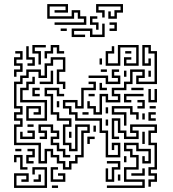

<svg xmlns="http://www.w3.org/2000/svg" viewBox="-20 -917 850 943"><path d="M169 -600V-654H139V-696H205V-684H151V-666H181V-600ZM199 -630V-666H229V-696H271V-666H295V-654H259V-684H241V-654H211V-630ZM439 -354V-384H409V-420H421V-396H451V-366H469V-456H511V-426H559V-444H529V-486H589V-516H619V-576H691V-534H661V-516H739V-654H709V-684H691V-606H709V-630H721V-594H679V-696H721V-666H751V-504H649V-546H679V-564H631V-504H601V-474H541V-456H571V-414H499V-444H481V-354ZM499 -594V-666H529V-690H541V-654H511V-606H559V-696H661V-594H589V-636H625V-624H601V-606H649V-684H571V-594ZM115 -594V-606H139V-624H109V-690H121V-636H151V-594ZM49 -540V-576H79V-594H49V-636H79V-654H55V-666H91V-624H61V-606H91V-564H61V-540ZM595 -654V-666H625V-654ZM289 -84V-114H259V-144H229V-174H211V-114H169V-204H49V-306H79V-324H49V-366H79V-384H49V-516H79V-546H109V-576H181V-546H199V-606H229V-636H301V-564H271V-516H301V-480H289V-504H259V-576H289V-624H241V-594H211V-534H169V-564H121V-534H91V-504H61V-396H91V-354H61V-336H91V-294H61V-216H181V-126H199V-186H241V-156H271V-126H301V-96H319V-126H349V-156H379V-276H409V-294H361V-174H319V-204H289V-306H319V-324H259V-354H229V-444H199V-486H271V-456H295V-444H259V-474H211V-456H241V-366H271V-336H331V-294H301V-216H331V-186H349V-306H421V-264H391V-144H361V-114H331V-84ZM469 -600V-630H481V-600ZM499 -504V-534H415V-546H511V-516H559V-534H529V-576H565V-564H541V-546H571V-504ZM475 -564V-576H505V-564ZM709 -540V-570H721V-540ZM589 -540V-570H601V-540ZM175 -504V-516H229V-570H241V-504ZM109 -324V-396H181V-354H145V-366H169V-384H121V-336H199V-414H79V-486H109V-516H139V-540H151V-504H121V-474H91V-426H211V-324ZM499 -144V-264H469V-324H349V-354H319V-384H289V-426H361V-396H379V-486H439V-504H415V-516H451V-474H391V-384H349V-414H301V-396H331V-366H361V-336H481V-276H511V-156H559V-204H541V-180H529V-216H571V-144ZM469 -474V-510H481V-486H505V-474ZM625 -474V-486H685V-474ZM139 -444V-486H175V-474H151V-456H175V-444ZM709 -414V-480H721V-426H739V-480H751V-414ZM415 -444V-456H445V-444ZM589 -414V-456H685V-444H601V-426H625V-414ZM655 -384V-396H679V-414H655V-426H691V-384ZM259 -390V-420H271V-390ZM589 -300V-354H529V-396H631V-366H661V-330H649V-354H619V-384H541V-366H601V-300ZM715 -384V-396H745V-384ZM499 -360V-390H511V-360ZM709 -324V-366H745V-354H721V-336H745V-324ZM385 -354V-366H415V-354ZM679 -330V-360H691V-330ZM709 0V-36H739V-54H709V-96H739V-204H709V-276H739V-294H631V-276H661V-234H589V-264H559V-324H541V-246H565V-234H529V-336H571V-276H601V-246H649V-264H619V-306H751V-264H721V-216H751V-84H721V-66H751V-24H721V0ZM499 -300V-330H511V-300ZM115 -294V-306H145V-294ZM289 -144V-174H259V-204H229V-246H259V-264H229V-294H181V-276H211V-234H175V-246H199V-264H169V-306H241V-276H271V-234H241V-216H271V-186H301V-156H325V-144ZM439 -270V-300H451V-270ZM79 -234V-270H91V-246H139V-264H115V-276H151V-234ZM319 -240V-270H331V-240ZM679 -210V-270H691V-210ZM409 -210V-246H445V-234H421V-210ZM505 6V-6H679V-24H589V-96H649V-144H619V-174H589V-216H661V-186H721V-114H679V-150H691V-126H709V-174H649V-204H601V-186H631V-156H661V-84H601V-36H691V6ZM55 -174V-186H85V-174ZM109 -114V-156H139V-174H115V-186H151V-144H121V-126H145V-114ZM79 -84V-144H61V-120H49V-156H91V-96H115V-84ZM589 -120V-150H601V-120ZM499 -24V-90H511V-36H529V-96H559V-114H505V-126H571V-84H541V-24ZM49 6V-66H121V-24H85V-36H109V-54H61V-6H199V-84H151V-60H139V-96H211V6ZM229 -24V-96H265V-84H241V-36H289V-54H265V-66H301V-24ZM625 -54V-66H679V-90H691V-54ZM145 -24V-36H169V-60H181V-24ZM559 -30V-60H571V-30ZM235 6V-6H265V6ZM248 -795V-807H392V-825H362V-855H344V-825H212V-897H314V-855H248V-867H302V-885H224V-837H332V-867H374V-837H404V-795ZM512 -825V-861H524V-837H542V-867H572V-885H464V-867H494V-831H482V-855H452V-897H584V-855H554V-825ZM452 -771V-795H422V-837H458V-825H434V-807H464V-771ZM518 -765V-777H542V-795H518V-807H554V-765ZM332 -735V-777H434V-747H482V-801H494V-735H422V-765H344V-747H398V-735ZM278 -765V-777H308V-765Z"/></svg>

Font: Rubik Maze
Style: Regular
Weight: 400
Designer: Hubert and Fischer, NaN
Foundry: Hubert and Fischer, NaN
Version: Version 2.200